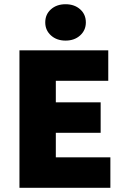

<svg xmlns="http://www.w3.org/2000/svg" viewBox="-20 -888 596 908"><path d="M72 0V-650H492V-506H244V-404H456V-260H244V-144H502V0ZM290 -696Q248 -696 221 -720.5Q194 -745 194 -782Q194 -820 221 -844Q248 -868 290 -868Q332 -868 359 -844Q386 -820 386 -782Q386 -745 359 -720.5Q332 -696 290 -696Z"/></svg>

Font: Mada Black
Style: Regular
Weight: 900
Designer: Khaled Hosny
Version: Version 1.5